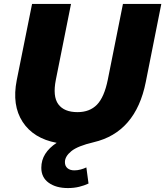

<svg xmlns="http://www.w3.org/2000/svg" viewBox="-20 -720 840 976"><path d="M605 -700H800L721 -303Q670 -47 456 3Q375 22 342.5 48.5Q310 75 310 104Q310 124 323 135Q336 146 358 146Q374 146 390.5 141.5Q407 137 419 131L430 213Q409 223 382.5 229.5Q356 236 325 236Q265 236 227.5 209Q190 182 190 133Q190 94 210 62.5Q230 31 268 6Q150 -16 95 -100.5Q40 -185 65 -312L143 -700H341L264 -315Q247 -230 276.5 -190Q306 -150 374 -150Q436 -150 473 -188Q510 -226 528 -315Z"/></svg>

Font: Montserrat ExtraBold
Style: Italic
Weight: 800
Italic angle: -11.3°
Designer: Julieta Ulanovsky
Foundry: Julieta Ulanovsky
Version: Version 9.000; ttfautohint (v1.8.4.7-5d5b)